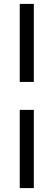

<svg xmlns="http://www.w3.org/2000/svg" viewBox="-20 -760 274 982"><path d="M81 202V-198H153V202ZM81 -341V-740H153V-341Z"/></svg>

Font: Easer Grotesk Light
Style: Regular
Weight: 300
Designer: Boardeaser, Bonnie Shaver-Troup, Thomas Jockin
Foundry: Lexend
Version: Version 1.008;Glyphs 3.1.2 (3151)